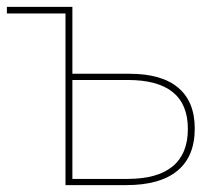

<svg xmlns="http://www.w3.org/2000/svg" viewBox="-24 -537 626 557"><path d="M166 -498H-4V-517H186V-323H352Q445 -323 493 -282.5Q541 -242 541 -164Q541 -83 490.5 -41.5Q440 0 343 0H166ZM521 -163Q521 -234 477.5 -269.5Q434 -305 346 -305H186V-18H346Q433 -18 477 -54.5Q521 -91 521 -163Z"/></svg>

Font: iiserrat Thin
Style: Regular
Weight: 100
Designer: Akira Ohta
Foundry: Akira Ohta
Version: Version 1.200;Glyphs 3.3.1 (3343)